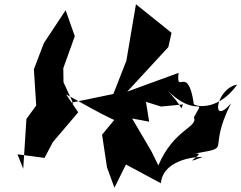

<svg xmlns="http://www.w3.org/2000/svg" viewBox="-20 -810 1133 901"><path d="M278 -424 277 -490 331 -640 288 -762 186 -608 139 -485 150 -315 104 -252 89 -18 62 -86 189 -69 228 -143 347 -283 290 -367C366 -327 436 -283 516 -247L459 -178L482 -25L517 71L571 -38L735 50C742 -39 847 -73 932 -74C803 -22 980 -106 880 -87C1085 -124 944 -86 1064 -325C967 -212 993 -396 1093 -413C996 -276 877 -315 889 -325C861 -513 806 -359 818 -468L577 -380L770 -589L785 -656L618 -790L573 -525L512 -369L304 -326L324 -324ZM665 -332 736 -310 839 -320C820 -285 858 -294 750 -401C903 -240 950 -369 890 -260C910 -211 797 -206 723 -34L690 -101L600 -254L680 -239Z"/></svg>

Font: Asimov Silicon
Style: Regular
Weight: 400
Designer: Google
Version: Version 2.000980; 2014